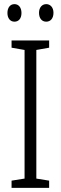

<svg xmlns="http://www.w3.org/2000/svg" viewBox="-20 -910 295 930"><path d="M16 -847C16 -821 30 -805 50 -805C70 -805 84 -820 84 -847C84 -874 70 -890 50 -890C30 -890 16 -874 16 -847ZM169 -848C169 -821 183 -805 204 -805C224 -805 239 -820 239 -848C239 -875 223 -890 204 -890C184 -890 169 -874 169 -848ZM218 0V-35L156 -45V-668L218 -679V-714H36V-679L99 -668V-45L36 -35V0Z"/></svg>

Font: Noto Sans Bengali ExtraCondensed Light
Style: Regular
Weight: 300
Width: 2
Designer: Joana Ranito - Universal Thirst; Jelle Bosma - Monotype Design Team
Foundry: Universal Thirst ehf.
Version: Version 3.000